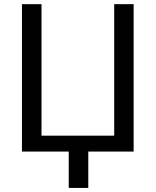

<svg xmlns="http://www.w3.org/2000/svg" viewBox="-20 -731 753 926"><path d="M85.9 -710.9H180.2V-76.7H530.8V-710.9H624.5V0H405.8V175.3H311.5V0H85.9Z"/></svg>

Font: Roboto
Style: Regular
Weight: 400
Designer: Google
Version: Version 2.134; 2016; ttfautohint (v1.6)